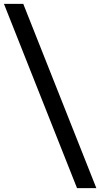

<svg xmlns="http://www.w3.org/2000/svg" viewBox="-31 -760 517 990"><path d="M366.2 210 -10.7 -740.2H88.9L465.8 210Z"/></svg>

Font: Acari Sans SemiBold
Style: Regular
Weight: 600
Designer: Alfredo Marco Pradil and Stefan Peev
Foundry: Hanken Design Co.
Version: Version 1.045;January 11, 2019;FontCreator 11.5.0.2425 64-bi